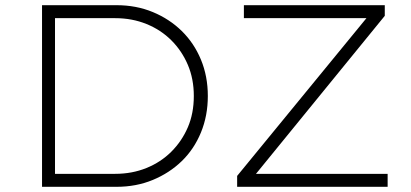

<svg xmlns="http://www.w3.org/2000/svg" viewBox="-20 -720 1585 740"><path d="M142 0V-700H429Q505 -700 569 -673.5Q633 -647 680.5 -600.5Q728 -554 754.5 -490Q781 -426 781 -350Q781 -274 754.5 -209.5Q728 -145 680.5 -99Q633 -53 569 -26.5Q505 0 429 0ZM192 -33 178 -50H424Q489 -50 544.5 -72.5Q600 -95 640.5 -135.5Q681 -176 704 -229.5Q727 -283 727 -350Q727 -416 704 -470Q681 -524 640.5 -564.5Q600 -605 544.5 -627.5Q489 -650 424 -650H175L192 -665ZM894 0V-42L1412 -674L1426 -650H920V-700H1463V-659L947 -26L931 -50H1474V0Z"/></svg>

Font: Lexend Exa ExtraLight
Style: Regular
Weight: 250
Designer: Bonnie Shaver-Troup, Thomas Jockin
Foundry: Lexend
Version: Version 1.007